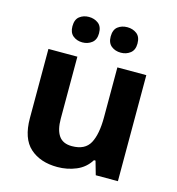

<svg xmlns="http://www.w3.org/2000/svg" viewBox="-112 -849 881 955"><g transform="rotate(15 328.5 -371.0)"><path d="M579 -546V0H465L445 -70H437Q411 -28 365.5 -9Q320 10 269 10Q181 10 128 -37.5Q75 -85 75 -190V-546H224V-227Q224 -169 245 -139Q266 -109 312 -109Q380 -109 405 -155.5Q430 -202 430 -289V-546ZM161 -686Q161 -721 181 -736.5Q201 -752 229 -752Q257 -752 277.5 -736.5Q298 -721 298 -686Q298 -653 277.5 -637Q257 -621 229 -621Q201 -621 181 -637Q161 -653 161 -686ZM358 -686Q358 -721 378 -736.5Q398 -752 427 -752Q455 -752 475.5 -736.5Q496 -721 496 -686Q496 -653 475.5 -637Q455 -621 427 -621Q398 -621 378 -637Q358 -653 358 -686Z"/></g></svg>

Font: Noto Sans Vithkuqi
Style: Bold
Weight: 700
Version: Version 1.001; ttfautohint (v1.8.4.7-5d5b)